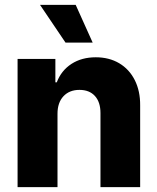

<svg xmlns="http://www.w3.org/2000/svg" viewBox="-20 -774 650 794"><path d="M217.8 0H52.7V-530.3H209V-433.6H214.8Q233.4 -482.4 275.6 -509.8Q317.9 -537.1 376 -537.1Q431.2 -537.1 472.9 -512.5Q514.6 -487.8 537.4 -442.6Q560.1 -397.5 559.6 -337.9V0H395.5V-306.6Q395.5 -351.6 372.6 -377Q349.6 -402.3 308.6 -402.3Q267.1 -402.3 242.4 -376Q217.8 -349.6 217.8 -303.7ZM145.5 -753.9H293L363.3 -597.7H251Z"/></svg>

Font: Pretendard Std ExtraBold
Style: Regular
Weight: 800
Designer: Base glyphs from Inter by Rasmus Andersson; Hangeul glyphs from Noto Sans CJK(Source Han Sans) by Jang Soo-young and Kan
Foundry: Kil Hyung-jin
Version: Version 1.309